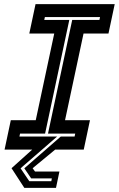

<svg xmlns="http://www.w3.org/2000/svg" viewBox="-20 -720 572 924"><path d="M97 184 35.5 89.5 135 0H2L32 -141.5H152L241 -558.5H121L151 -700H532L502 -558.5H382L293 -141.5H413L383 0H245.5L137 89.5L148.5 105.5H266L249.5 184ZM121 152H227L229.5 138.5H130L97 90L272.5 -63H339L342 -77H211L327.5 -624H458.5L461.5 -638H196L193 -624H313.5L197 -77H76.5L73.5 -63H255L79 90Z"/></svg>

Font: Tourney Thin
Style: Italic
Weight: 100
Italic angle: -12°
Designer: Tyler Finck
Foundry: Etcetera Type Co
Version: Version 1.015